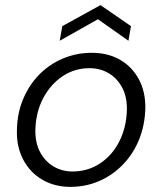

<svg xmlns="http://www.w3.org/2000/svg" viewBox="-20 -717 632 749"><path d="M254 12Q193 12 145 -16Q97 -44 70.5 -94.5Q44 -145 46 -209Q47 -275 70 -330Q93 -385 132.5 -425.5Q172 -466 225 -488.5Q278 -511 338 -511Q401 -511 448 -484Q495 -457 521.5 -408Q548 -359 547 -294Q545 -228 522.5 -172.5Q500 -117 460 -75.5Q420 -34 367.5 -11Q315 12 254 12ZM263 -48Q322 -48 369.5 -79Q417 -110 445 -164.5Q473 -219 475 -288Q476 -340 456 -376.5Q436 -413 403 -432Q370 -451 329 -451Q271 -451 224 -419.5Q177 -388 148.5 -334Q120 -280 118 -211Q117 -159 137 -122.5Q157 -86 190 -67Q223 -48 263 -48ZM213 -558 223 -615 372 -697 491 -615 481 -558 362 -642Z"/></svg>

Font: DM Sans 20pt Light
Style: Italic
Weight: 300
Italic angle: -10°
Version: Version 4.004;gftools[0.9.30]